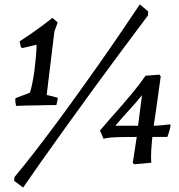

<svg xmlns="http://www.w3.org/2000/svg" viewBox="-20 -735 814 872"><path d="M53 -254Q51 -263 50 -271.5Q49 -280 50 -289L116 -314Q122 -333 127.5 -360.5Q133 -388 137 -419.5Q141 -451 143.5 -480.5Q146 -510 146 -532L83 -517L75 -520L69 -547Q94 -563 120 -581Q146 -599 171 -617.5Q196 -636 218 -654L242 -633L227 -592L192 -304L243 -291Q242 -284 240 -275Q238 -266 236 -258Q222 -258 197.5 -257.5Q173 -257 145.5 -256.5Q118 -256 93.5 -255.5Q69 -255 53 -254ZM85 117 44 86 46 69Q87 20 133.5 -40Q180 -100 229.5 -166.5Q279 -233 330 -304Q381 -375 431 -446Q481 -517 527.5 -585.5Q574 -654 615 -715L653 -683L652 -665Q593 -586 528.5 -499.5Q464 -413 400 -325Q336 -237 277 -155Q218 -73 168.5 -3Q119 67 85 117ZM590 11 583 5 601 -113Q559 -113 531.5 -112.5Q504 -112 485.5 -110.5Q467 -109 450 -105L434 -142Q466 -180 502.5 -221Q539 -262 575 -305Q611 -348 641 -391L704 -396L710 -388Q707 -368 703 -338.5Q699 -309 694.5 -276Q690 -243 685.5 -213.5Q681 -184 678 -164Q694 -164 714 -166Q734 -168 751 -170L755 -167Q754 -158 749.5 -142Q745 -126 740 -113H672Q671 -102 669.5 -86.5Q668 -71 667 -54Q666 -37 666 -22Q666 -7 667 4ZM504 -164H607L625 -303Q599 -270 566.5 -235Q534 -200 504 -164Z"/></svg>

Font: Labrada Medium
Style: Italic
Weight: 500
Italic angle: -7°
Designer: Mercedes Jáuregui
Foundry: Omnibus-Type Team
Version: Version 1.000